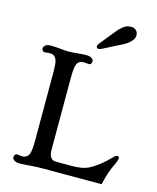

<svg xmlns="http://www.w3.org/2000/svg" viewBox="-141 -1082 967 1186"><g transform="rotate(15 342.0 -489.0)"><path d="M410.6 -810.1Q395 -802.2 387.7 -802.2Q380.4 -802.2 377 -807.1Q373.5 -812 373.5 -816.4Q373.5 -822.8 381.8 -834L459.5 -930.2Q497.6 -977.5 528.3 -984.4Q538.1 -986.3 552.7 -986.3Q567.4 -986.3 580.1 -974.9Q592.8 -963.4 592.8 -943.4Q592.8 -904.3 525.9 -868.7ZM671.9 -194.3Q683.6 -194.3 683.6 -181.6Q683.6 -168.5 672.9 -146.2Q662.1 -124 655.8 -109.1Q649.4 -94.2 644 -78.1Q633.3 -46.4 622.6 0H245.1Q211.9 0 180.2 2.4L132.8 5.9Q117.7 7.3 101.3 7.3Q85 7.3 76.4 4.2Q67.9 1 62.5 -3.4Q53.2 -11.7 53.2 -20.5Q53.2 -29.3 58.1 -36.1Q63 -43 71.8 -43L102.5 -39.6Q136.2 -39.6 147.5 -68.4Q156.2 -91.8 156.2 -158.2V-587.9Q156.2 -650.9 148.4 -668.7Q140.6 -686.5 130.1 -692.9Q119.6 -699.2 102.5 -699.2L71.8 -696.3Q63 -696.3 58.1 -702.9Q53.2 -709.5 53.2 -715.1Q53.2 -720.7 55.4 -725.8Q57.6 -731 62.5 -735.4Q75.2 -746.1 96.4 -746.1Q117.7 -746.1 132.3 -744.9Q147 -743.7 159.7 -742.4Q172.4 -741.2 185.1 -740Q197.8 -738.8 212.6 -738.8Q227.5 -738.8 240.2 -740.2L265.6 -742.2Q304.7 -746.1 322.5 -746.1Q340.3 -746.1 349.1 -742.9Q357.9 -739.7 363.3 -735.4Q372.6 -727.1 372.6 -718.3Q372.6 -709.5 367.7 -702.9Q362.8 -696.3 354 -696.3L322.8 -699.2Q290 -699.2 278.8 -672.9Q269 -650.9 269 -587.9V-126.5Q269 -61.5 313.5 -61.5H415.5Q483.4 -61.5 519 -79.1Q580.1 -108.9 647.5 -178.2Q662.6 -194.3 671.9 -194.3Z"/></g></svg>

Font: Stoke
Style: Regular
Weight: 400
Designer: Nicole Fally
Foundry: Nicole Fally
Version: Version 1.002